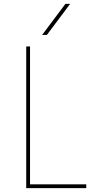

<svg xmlns="http://www.w3.org/2000/svg" viewBox="-20 -970 540 990"><path d="M221.7 -790H197.3L317.4 -950.2H341.8ZM134.8 -730.5V-19.5H424.8V0H115.2V-730.5Z"/></svg>

Font: Mgen+ 1m thin
Style: Regular
Weight: 100
Designer: [Source Han Sans]
Ryoko NISHIZUKA  (kana & ideographs); Paul D. Hunt (Latin, Greek & Cyrillic); Wenlong ZHANG  (bopomofo
Version: Version 1.059.20150602